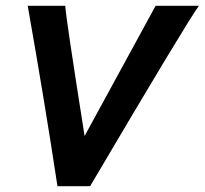

<svg xmlns="http://www.w3.org/2000/svg" viewBox="-20 -645 709 665"><path d="M519 -625H669Q630 -573 292 0H179Q136 -285 76 -625H206Q208 -585 273 -174Z"/></svg>

Font: GFS Neohellenic Rg
Style: Bold Italic
Weight: 700
Italic angle: -12°
Designer: Designed by Takis Katsoulidis and George D. Matthiopoulos.
Foundry: Designed by Takis Katsoulidis and George D. Matthiopoulos.
Version: Version 1.0